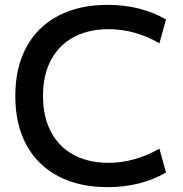

<svg xmlns="http://www.w3.org/2000/svg" viewBox="-20 -760 754 790"><path d="M423 10Q305 10 219.5 -35Q134 -80 88.5 -164Q43 -248 43 -365Q43 -482 88.5 -566Q134 -650 219.5 -695Q305 -740 423 -740Q558 -740 663 -680L636 -582Q535 -640 427 -640Q344 -640 283 -607Q222 -574 189.5 -512.5Q157 -451 157 -365Q157 -280 189.5 -218Q222 -156 283 -123Q344 -90 427 -90Q532 -90 636 -148L663 -50Q558 10 423 10Z"/></svg>

Font: M PLUS 2 Medium
Style: Regular
Weight: 500
Designer: Coji Morishita
Foundry: UNDERFOREST DESIGN
Version: Version 1.001